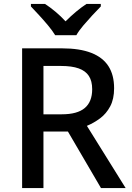

<svg xmlns="http://www.w3.org/2000/svg" viewBox="-20 -961 672 981"><path d="M93 0V-714H297Q387 -714 446 -691Q505 -668 534 -623Q563 -578 563 -510Q563 -455 543 -417.5Q523 -380 491.5 -356.5Q460 -333 424 -318L622 0H496L327 -289H202V0ZM202 -377H296Q375 -377 413 -409Q451 -441 451 -505Q451 -547 434 -573Q417 -599 382 -611.5Q347 -624 292 -624H202ZM262 -781Q248 -804 226 -830.5Q204 -857 180 -883Q156 -909 138 -928V-941H210Q236 -924 263 -901.5Q290 -879 315 -852Q342 -879 369 -901.5Q396 -924 422 -941H495V-928Q476 -909 452 -883Q428 -857 405.5 -830.5Q383 -804 370 -781Z"/></svg>

Font: Noto Sans Symbols Medium
Style: Regular
Weight: 500
Version: Version 2.002